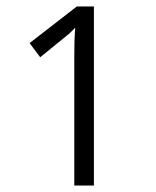

<svg xmlns="http://www.w3.org/2000/svg" viewBox="-20 -577 486 597"><path d="M272 0H211V-397Q211 -422 211.5 -445Q212 -468 214 -491L196 -473L105 -399L72 -443L219 -557H272Z"/></svg>

Font: UN Bangla
Style: Regular
Weight: 400
Designer: Desinged by Rajon, Unicode developed by Rashed (IMGN)
Version: Version 2.001;March 19, 2023;FontCreator 14.0.0.2901 64-bit